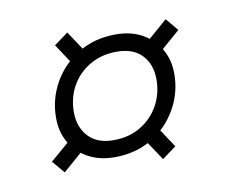

<svg xmlns="http://www.w3.org/2000/svg" viewBox="-47 -437 515 430"><g transform="rotate(-10 210.0 -222.0)"><path d="M98 -357 130 -380.5 167.5 -324 136 -299.5ZM352 -371.5 376 -343 318 -292.5 294 -321ZM324 -87.5 292 -64 254.5 -120.5 286 -145ZM46 -101.5 104.5 -152 128 -123.5 70 -73ZM236 -357.5Q270.5 -357.5 296 -343.2Q321.5 -329 335.8 -304.2Q350 -279.5 350 -248Q350 -205.5 329.2 -168.8Q308.5 -132 271.8 -109.5Q235 -87 186.5 -87Q152 -87 126.2 -101.2Q100.5 -115.5 86.2 -140Q72 -164.5 72 -196.5Q72 -239 92.8 -275.8Q113.5 -312.5 150.5 -335Q187.5 -357.5 236 -357.5ZM190.5 -125Q226 -125 252.5 -141Q279 -157 293.8 -183.8Q308.5 -210.5 308.5 -242.5Q308.5 -277 288.5 -298Q268.5 -319 231.5 -319Q196.5 -319 169.8 -303.2Q143 -287.5 128.2 -261Q113.5 -234.5 113.5 -202Q113.5 -168 133.5 -146.5Q153.5 -125 190.5 -125Z"/></g></svg>

Font: Newsreader 24pt
Style: Italic
Weight: 400
Italic angle: -17°
Designer: Hugues Gentile
Foundry: Production Type
Version: Version 1.003